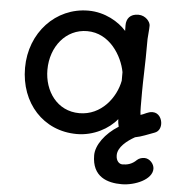

<svg xmlns="http://www.w3.org/2000/svg" viewBox="-57 -669 894 960"><g transform="rotate(5 389.5 -189.0)"><path d="M57.1 -301.3C57.1 -125.5 174.8 5.9 343.8 5.9C427.7 5.9 503.4 -36.1 543.9 -86.4C544.4 -74.2 545.9 -61 549.3 -48.8C483.4 -7.8 439.5 53.2 439.5 103.5C439.5 213.4 518.6 236.3 588.4 236.3C654.8 236.3 740.7 200.2 740.7 146C740.7 121.6 717.8 95.7 691.4 95.7C679.7 95.7 664.6 99.6 654.8 108.9C631.8 131.8 607.9 137.2 583.5 137.2C568.8 137.2 551.8 123.5 551.8 93.8C551.8 53.2 596.2 18.6 635.3 -3.4C668 -9.3 699.2 -23.9 730 -34.7C752.9 -42.5 759.8 -63 759.8 -80.6C759.8 -106 743.7 -136.2 712.4 -136.2C698.7 -136.2 690.4 -132.3 681.6 -128.9C671.9 -124 658.7 -118.7 652.8 -117.2C649.9 -133.8 650.4 -169.9 650.4 -232.9C650.4 -260.7 651.4 -296.4 652.3 -327.6C653.8 -373.5 654.8 -427.2 654.8 -498.5C655.8 -521.5 659.2 -543.9 659.2 -565.9C659.2 -584.5 635.3 -615.2 599.1 -615.2C556.6 -615.2 539.1 -589.4 539.1 -557.1C539.1 -549.3 539.1 -537.6 539.6 -528.8C502 -571.3 432.1 -613.8 348.1 -613.8C184.6 -613.8 57.1 -478.5 57.1 -301.3ZM169.4 -301.3C169.4 -418 244.6 -511.2 351.1 -511.2C464.8 -511.2 529.8 -401.9 544.4 -322.3V-279.3C528.3 -193.8 457.5 -99.1 347.2 -99.1C234.9 -99.1 169.4 -195.3 169.4 -301.3Z"/></g></svg>

Font: Autour One
Style: Regular
Weight: 400
Designer: Eben Sorkin
Foundry: Eben Sorkin
Version: Version 1.002